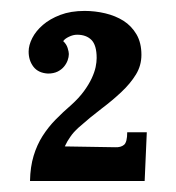

<svg xmlns="http://www.w3.org/2000/svg" viewBox="-20 -556 320 350"><path d="M95.2 -481Q101.1 -475.6 103.3 -468.5Q105.5 -461.4 105.5 -457.5Q105.5 -452.1 103.3 -446Q101.1 -439.9 96.7 -434.6Q92.3 -429.2 85 -425.5Q77.6 -421.9 67.4 -421.9Q49.8 -422.9 41 -434.3Q32.2 -445.8 32.2 -461.9Q32.2 -473.6 38.8 -486.6Q45.4 -499.5 58.1 -510.5Q70.8 -521.5 89.8 -528.8Q108.9 -536.1 134.3 -536.1Q153.3 -536.1 171.9 -531.7Q190.4 -527.3 205.1 -518.1Q219.7 -508.8 228.8 -493.4Q237.8 -478 237.8 -456.1Q237.8 -436.5 227.8 -420.2Q217.8 -403.8 201.4 -388.4Q185.1 -373 164.8 -357.7Q144.5 -342.3 123.5 -323.7Q118.2 -318.8 114.5 -314.7Q110.8 -310.5 108.2 -306.6Q105.5 -302.7 103 -298.6Q100.6 -294.4 98.1 -289.1L189.9 -287.6Q200.2 -287.1 206.1 -292Q211.9 -296.9 211.9 -314.9H247.6L243.7 -226.1H34.7Q35.2 -252 41.3 -272Q47.4 -292 57.6 -308.1Q67.9 -324.2 81.3 -337.9Q94.7 -351.6 109.9 -364.7Q124 -377.4 133.1 -389.9Q142.1 -402.3 147.2 -413.3Q152.3 -424.3 154.3 -433.6Q156.2 -442.9 156.2 -450.2Q156.2 -473.6 146.7 -483.2Q137.2 -492.7 120.6 -492.7Q113.3 -492.7 105.7 -489Q98.1 -485.4 95.2 -481Z"/></svg>

Font: Parastoo Print
Style: Print-Bold
Weight: 700
Foundry: Saber Rastikerdar (saber.rastikerdar@gmail.com)
Version: Version 1.0.0-alpha3